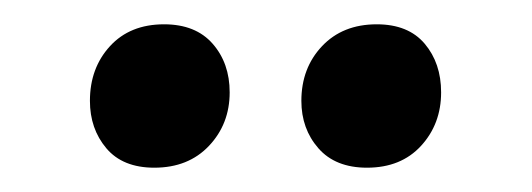

<svg xmlns="http://www.w3.org/2000/svg" viewBox="-20 -688 438 158"><path d="M282 -550Q256 -550 242 -566Q228 -582 228 -605Q228 -632 245 -650Q262 -668 290 -668Q316 -668 329.5 -652Q343 -636 343 -612Q343 -586 326.5 -568Q310 -550 282 -550ZM107 -550Q81 -550 67.5 -566Q54 -582 54 -605Q54 -632 70.5 -650Q87 -668 115 -668Q141 -668 155 -652Q169 -636 169 -612Q169 -586 152 -568Q135 -550 107 -550Z"/></svg>

Font: Alegreya SemiBold
Style: Regular
Weight: 600
Designer: Juan Pablo del Peral
Foundry: Huerta Tipografica
Version: Version 2.009